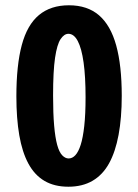

<svg xmlns="http://www.w3.org/2000/svg" viewBox="-20 -693 523 727"><path d="M239 14Q186 14 148.5 -8Q111 -30 87.5 -73.5Q64 -117 53 -181Q42 -245 42 -328Q42 -446 62.5 -522.5Q83 -599 127.5 -636Q172 -673 241 -673Q311 -673 355 -635Q399 -597 420 -521Q441 -445 441 -330Q441 -247 429 -182.5Q417 -118 393 -74.5Q369 -31 330.5 -8.5Q292 14 239 14ZM240 -93Q254 -93 265.5 -105.5Q277 -118 285.5 -144.5Q294 -171 299 -215.5Q304 -260 304 -325Q304 -403 296.5 -456.5Q289 -510 274.5 -537.5Q260 -565 239 -565Q223 -565 209.5 -545Q196 -525 188.5 -474.5Q181 -424 181 -331Q181 -263 185 -217.5Q189 -172 196.5 -144.5Q204 -117 215.5 -105Q227 -93 240 -93Z"/></svg>

Font: Bricolage Grotesque Condensed
Style: Bold
Weight: 700
Width: 3
Designer: Mathieu Triay
Foundry: Atelier Triay
Version: Version 1.001;gftools[0.9.33.dev8+g029e19f]